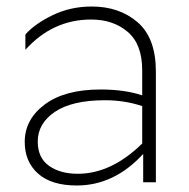

<svg xmlns="http://www.w3.org/2000/svg" viewBox="-20 -560 580 590"><path d="M219 -26Q322 -26 417 -119V-234Q363 -252 303 -252Q202 -252 149 -216.5Q96 -181 96 -125Q96 -75 130.5 -50.5Q165 -26 219 -26ZM417 -344Q417 -424 372.5 -462Q328 -500 260 -500Q142 -500 58 -407V-454Q87 -487 142 -513.5Q197 -540 262 -540Q347 -540 403 -491.5Q459 -443 459 -340V0H420V-87Q331 10 216 10Q138 10 97 -26.5Q56 -63 56 -124Q56 -193 117.5 -239Q179 -285 289 -285Q363 -285 417 -267Z"/></svg>

Font: Roundo Light
Style: Regular
Weight: 300
Designer: Namrata Goyal (Gurmukhi), Shiva Nallaperumal (Latin)
Foundry: Indian Type Foundry
Version: Version 1.000;PS 1.0;hotconv 1.0.88;makeotf.lib2.5.647800